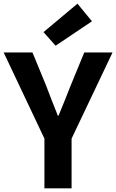

<svg xmlns="http://www.w3.org/2000/svg" viewBox="-26 -1026 633 1046"><path d="M216 0H364V-271L587 -740H433L359 -560C338 -505 316 -453 293 -396H289C266 -453 246 -505 225 -560L151 -740H-6L216 -271ZM277 -777 475 -910 396 -1006 211 -851Z"/></svg>

Font: Noto Sans T Chinese Bold
Style: Bold
Weight: 700
Designer: Ryoko NISHIZUKA (kana & ideographs); Paul D. Hunt (Latin, Greek & Cyrillic); Wenlong ZHANG (bopomofo); Sandoll Communica
Foundry: Adobe Systems Incorporated
Version: Version 1.000;PS 1;hotconv 1.0.78;makeotf.lib2.5.61930